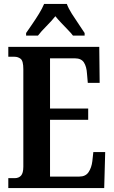

<svg xmlns="http://www.w3.org/2000/svg" viewBox="-20 -951 576 971"><path d="M22 0V-50H54Q75 -50 86.5 -63Q98 -76 98 -108V-601Q98 -643 84.5 -653.5Q71 -664 53 -664H22V-714H482L484 -532H424L420 -578Q418 -614 404.5 -635Q391 -656 359 -656H233V-402H426V-345H233V-58H381Q413 -58 428 -80.5Q443 -103 447 -136L452 -182H512L507 0ZM112 -784Q125 -803 143 -829Q161 -855 177.5 -882Q194 -909 203 -931H318Q326 -909 343 -882Q360 -855 378 -829Q396 -803 408 -784V-771H349Q340 -783 323.5 -800Q307 -817 289.5 -835.5Q272 -854 260 -869Q241 -845 214.5 -818.5Q188 -792 172 -771H112Z"/></svg>

Font: Noto Serif Ethiopic ExtraCondensed
Style: Bold
Weight: 700
Width: 2
Designer: Monotype Design Team
Foundry: Monotype Imaging Inc.
Version: Version 2.102; ttfautohint (v1.8.4.7-5d5b)